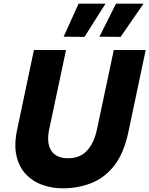

<svg xmlns="http://www.w3.org/2000/svg" viewBox="-20 -1011 810 1041"><path d="M438 -811 325 -812 406 -991H552ZM634 -811 519 -812 609 -991H758ZM320 10Q263 10 211 -8Q159 -26 121.5 -65Q84 -104 69.5 -165.5Q55 -227 74 -313L164 -740H338L247 -311Q231 -237 257.5 -195Q284 -153 350 -153Q413 -153 451.5 -194Q490 -235 506 -311L597 -740H770L676 -295Q652 -181 600.5 -114.5Q549 -48 477 -19Q405 10 320 10Z"/></svg>

Font: Be Vietnam Pro ExtraBold
Style: Italic
Weight: 800
Italic angle: -12°
Designer: Lam Bao, Tony Le, Vietanh Nguyen
Foundry: Yellow Type Foundry
Version: Version 1.002; ttfautohint (v1.8.3)